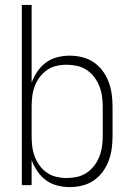

<svg xmlns="http://www.w3.org/2000/svg" viewBox="-20 -755 540 783"><path d="M264 8Q238 8 213 1.5Q188 -5 167.5 -20Q147 -35 132.5 -56.5Q118 -78 109 -102V0H69V-735H109V-418Q118 -442 132.5 -463.5Q147 -485 167.5 -500Q188 -515 213 -521.5Q238 -528 264 -528Q289 -528 314.5 -522Q340 -516 361.5 -501.5Q383 -487 398.5 -466Q414 -445 423 -421Q432 -397 435.5 -371.5Q439 -346 439 -320V-200Q439 -174 435.5 -148.5Q432 -123 423 -99Q414 -75 398.5 -54Q383 -33 361.5 -18.5Q340 -4 314.5 2Q289 8 264 8ZM251 -29Q272 -29 293.5 -33.5Q315 -38 333 -50Q351 -62 364 -79Q377 -96 385 -116Q393 -136 396 -157.5Q399 -179 399 -200V-320Q399 -341 396 -362.5Q393 -384 385 -404Q377 -424 364 -441Q351 -458 333 -470Q315 -482 293.5 -486.5Q272 -491 251 -491Q230 -491 209 -486Q188 -481 171 -469Q154 -457 141.5 -440Q129 -423 121.5 -403Q114 -383 111.5 -362Q109 -341 109 -320V-200Q109 -179 111.5 -158Q114 -137 121.5 -117Q129 -97 141.5 -80Q154 -63 171 -51Q188 -39 209 -34Q230 -29 251 -29Z"/></svg>

Font: Iosevka Curly Extralight
Style: Regular
Weight: 200
Monospace: yes
Designer: Belleve Invis
Foundry: Belleve Invis
Version: Version 22.1.2; ttfautohint (v1.8.4)